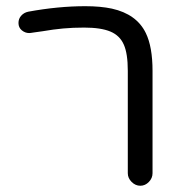

<svg xmlns="http://www.w3.org/2000/svg" viewBox="-20 -595 591 614"><path d="M467.8 -41V-368.2Q467.8 -445.3 446.3 -489.3Q417 -549.8 337.9 -567.4Q301.8 -575.2 252.9 -575.2Q166 -575.2 70.3 -557.6Q56.6 -554.7 47.9 -544.9Q39.1 -535.2 39.1 -521.5Q39.1 -506.8 49.8 -498Q60.5 -489.3 73.2 -489.3Q77.1 -489.3 88.4 -491.2Q99.6 -493.2 116.2 -495.1Q150.4 -501 181.6 -503.9Q212.9 -506.8 249 -506.8Q302.7 -506.8 333 -494.1Q363.3 -481.4 376 -452.1Q388.7 -423.8 388.7 -368.2V-41Q388.7 -25.4 400.9 -13.2Q413.1 -1 428.7 -1Q444.3 -1 456.1 -13.2Q467.8 -25.4 467.8 -41Z"/></svg>

Font: FakePearl
Style: Light
Weight: 350
Version: Version 1.2